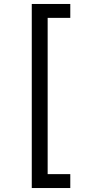

<svg xmlns="http://www.w3.org/2000/svg" viewBox="-20 -812 455 967"><path d="M140 -792H334V-722H220V65H334V135H140Z"/></svg>

Font: hexlbangla05
Style: Book
Weight: 400
Designer: Jelle Bosma - Monotype Design Team
Foundry: Monotype Imaging Inc.
Version: Version 2.003